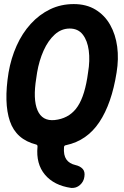

<svg xmlns="http://www.w3.org/2000/svg" viewBox="-20 -703 610 942"><path d="M552 -347Q528 -195 467.5 -104Q407 -13 305 9Q294 10 294 20Q291 58 305.5 79Q320 100 351 107Q373 112 385.5 125.5Q398 139 394 164Q391 188 372.5 204.5Q354 221 329 219Q245 207 200.5 154Q156 101 164 17Q165 8 157 6Q59 -19 28.5 -108.5Q-2 -198 22 -347Q34 -417 61.5 -478.5Q89 -540 131 -586Q173 -632 226 -657.5Q279 -683 342 -683Q404 -683 449 -655.5Q494 -628 520.5 -581Q547 -534 555 -474Q563 -414 552 -347ZM158 -320Q141 -216 164 -162Q187 -108 248 -114Q314 -121 352.5 -169Q391 -217 408 -320L412 -347Q422 -406 415.5 -455Q409 -504 386 -533.5Q363 -563 322 -563Q281 -563 248.5 -533.5Q216 -504 194 -455Q172 -406 162 -347Z"/></svg>

Font: Winky Sans SemiBold
Style: Italic
Weight: 600
Italic angle: -8.97852°
Designer: Simon Atzbach
Foundry: typofactur
Version: Version 1.205